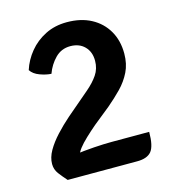

<svg xmlns="http://www.w3.org/2000/svg" viewBox="-99 -729 738 814"><g transform="rotate(-15 270.0 -322.5)"><path d="M59.5 -492Q73 -534 101.8 -569Q130.5 -604 172.5 -625.2Q214.5 -646.5 267.5 -646.5Q329 -646.5 374 -622.5Q419 -598.5 444 -555.5Q469 -512.5 469 -455.5Q469 -410 451.8 -375Q434.5 -340 406.5 -311.2Q378.5 -282.5 346 -255L271 -194.5Q247.5 -174.5 225.8 -154Q204 -133.5 190.5 -116Q177 -98.5 176.5 -86.5L173 0.5H98.5Q81 -19 66.5 -38.2Q52 -57.5 52 -81.5Q52 -110 69 -139.8Q86 -169.5 113.8 -199.5Q141.5 -229.5 173 -257L275 -344Q305 -369.5 323.2 -396.2Q341.5 -423 341.5 -458Q341.5 -497 318 -520.8Q294.5 -544.5 255.5 -544.5Q216 -544.5 189 -517Q162 -489.5 148.5 -452Q126 -453 98.8 -463Q71.5 -473 59.5 -492ZM485 -107Q485 -45 466.5 -22.2Q448 0.5 404 0.5H106.5L71.5 -77Q105 -88 151 -94.5Q197 -101 242.5 -104Q288 -107 320 -107Z"/></g></svg>

Font: Signika Negative Light SemiBold
Style: Regular
Weight: 600
Version: Version 2.001